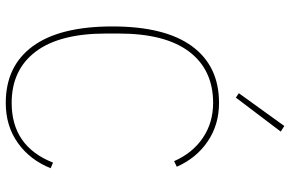

<svg xmlns="http://www.w3.org/2000/svg" viewBox="-186 -784 983 650"><g transform="rotate(90 305.0 -459.5)"><path d="M426 -919 311 -767 296 -777 407 -931ZM329 12Q204 12 137 -79.5Q70 -171 70 -349Q70 -527 137 -618.5Q204 -710 329 -710Q403 -710 459.5 -671.5Q516 -633 545 -567L526 -558Q499 -620 447.5 -655Q396 -690 329 -690Q217 -690 155.5 -609Q94 -528 94 -370V-328Q94 -170 155.5 -89Q217 -8 329 -8Q476 -8 531 -148L550 -140Q522 -70 464.5 -29Q407 12 329 12Z"/></g></svg>

Font: IBM Plex Sans Thin
Style: Regular
Weight: 100
Designer: Mike Abbink, Paul van der Laan, Pieter van Rosmalen
Foundry: Bold Monday
Version: Version 3.0